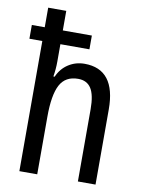

<svg xmlns="http://www.w3.org/2000/svg" viewBox="-85 -820 658 879"><g transform="rotate(10 243.5 -380.0)"><path d="M151 -760V-669H286V-605H151V-525Q151 -507 149.5 -489Q148 -471 145 -454H151Q168 -493 201.5 -514.5Q235 -536 276 -536Q421 -536 421 -349V0H339V-336Q339 -402 319.5 -432.5Q300 -463 259 -463Q200 -463 175 -416Q150 -369 150 -268V0H67V-605H7V-669H67V-760Z"/></g></svg>

Font: Avrile Sans Condensed
Style: Regular
Weight: 400
Width: 3
Designer: Monotype Design Team
Foundry: Monotype Imaging Inc.
Version: Version 2.001;September 10, 2019;FontCreator 11.5.0.2425 64-